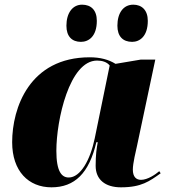

<svg xmlns="http://www.w3.org/2000/svg" viewBox="-20 -791 723 821"><path d="M545 -612C577 -612 612 -635 612 -702C612 -748 586 -771 550 -771C507 -771 482 -735 482 -681C482 -635 506 -612 545 -612ZM326 -612C359 -612 394 -635 394 -702C394 -748 369 -771 331 -771C290 -771 264 -735 264 -681C264 -635 288 -612 326 -612ZM200 10C299 10 361 -50 392 -183H398C393 -156 389 -130 389 -82C389 -23 430 10 497 10C585 10 619 -16 667 -50L661 -59C645 -45 611 -22 583 -22C563 -22 548 -34 548 -66C548 -92 561 -146 566 -168L644 -536H581L474 -518C445 -536 409 -546 364 -546C106 -546 32 -329 32 -183C32 -59 102 10 200 10ZM274 -32C244 -32 221 -57 221 -146C221 -278 277 -532 395 -532C417 -532 437 -526 449 -511L385 -199C366 -107 324 -32 274 -32Z"/></svg>

Font: Noto Serif Display Black
Style: Italic
Weight: 900
Italic angle: -12°
Designer: Monotype Design Team
Foundry: Monotype Imaging Inc.
Version: Version 2.009